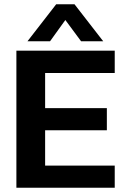

<svg xmlns="http://www.w3.org/2000/svg" viewBox="-20 -882 596 902"><path d="M109 -688 244 -862H330L465 -688H361L287 -788L215 -688ZM57 0V-644H519V-539H192V-374H482V-270H192V-104H519V0Z"/></svg>

Font: Kanit Medium
Style: Regular
Weight: 500
Designer: Katatrad Team
Foundry: CadsonDemak
Version: Version 2.000; ttfautohint (v1.8.3)